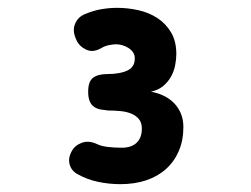

<svg xmlns="http://www.w3.org/2000/svg" viewBox="-20 -900 640 490"><path d="M179 -455Q163 -463 158 -479.5Q153 -496 163 -514Q171 -529 188.5 -535.5Q206 -542 226 -533Q238 -527 255 -525Q272 -523 291 -523Q315 -523 328.5 -535.5Q342 -548 342 -572Q342 -587 334.5 -596Q327 -605 315 -610Q303 -615 287.5 -616.5Q272 -618 256 -618Q247 -619 237.5 -620.5Q228 -622 220.5 -627Q213 -632 209 -641.5Q205 -651 205 -666Q205 -692 217.5 -701.5Q230 -711 254 -711Q271 -711 284 -713.5Q297 -716 306 -720.5Q315 -725 319.5 -732.5Q324 -740 324 -751Q324 -760 319.5 -766.5Q315 -773 308 -777.5Q301 -782 292.5 -784.5Q284 -787 276 -787Q270 -787 259 -785Q248 -783 238 -777Q217 -765 199.5 -773.5Q182 -782 175 -798Q164 -821 171.5 -839Q179 -857 197 -864Q218 -873 238.5 -876.5Q259 -880 279 -880Q306 -880 333 -874Q360 -868 381.5 -854Q403 -840 416.5 -817.5Q430 -795 430 -762Q430 -749 427 -733.5Q424 -718 416.5 -704.5Q409 -691 396.5 -680.5Q384 -670 365 -666Q382 -663 397 -656Q412 -649 423.5 -637.5Q435 -626 441.5 -610.5Q448 -595 448 -576Q448 -542 436.5 -515Q425 -488 404 -469Q383 -450 353.5 -440Q324 -430 287 -430Q258 -430 230 -436Q202 -442 179 -455Z"/></svg>

Font: Maple Mono ExtraBold
Style: Regular
Weight: 800
Monospace: yes
Designer: subframe7536
Version: Version 7.000